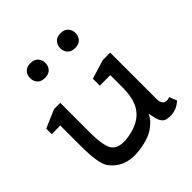

<svg xmlns="http://www.w3.org/2000/svg" viewBox="-191 -823 972 972"><g transform="rotate(-45 295.0 -337.0)"><path d="M123 -636.7Q123 -659.2 136.7 -674.3Q150.4 -689.5 177.5 -689.5Q204.6 -689.5 218.5 -674.3Q232.4 -659.2 232.4 -636.7Q232.4 -614.3 218.5 -599.1Q204.6 -584 177.5 -584Q150.4 -584 136.7 -599.1Q123 -614.3 123 -636.7ZM337.9 -635.7Q337.9 -658.2 351.8 -673.6Q365.7 -689 392.6 -689Q419.4 -689 433.3 -673.6Q447.3 -658.2 447.3 -635.7Q447.3 -613.3 433.3 -598.1Q419.4 -583 392.6 -583Q365.7 -583 351.8 -598.1Q337.9 -613.3 337.9 -635.7ZM376 -32.2Q337.9 1 258.8 11.7Q143.6 28.3 85.9 -52.7Q61.5 -89.8 61.5 -213.9V-359.4L0 -358.4V-398.4L97.7 -440.4H142.6V-222.7Q142.6 -141.6 161.1 -105.5Q189.5 -56.6 288.6 -80.6Q387.7 -104.5 412.1 -194.3Q420.9 -229.5 420.9 -279.3V-360.4H345.7V-410.2L448.2 -441.4H501V-107.4Q501 -85 513.7 -72.3Q526.4 -64.5 541 -67.4L552.7 -71.3L569.3 -30.3L561.5 -24.4Q521.5 8.8 465.8 -1Q437.5 -6.8 427.7 -49.8L419.9 -85Q404.3 -51.8 376 -32.2Z"/></g></svg>

Font: Hopone
Style: Regular
Weight: 400
Foundry: SIL International (SIL)
Version: Version 1.00 September 3, 2015, initial release